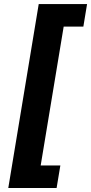

<svg xmlns="http://www.w3.org/2000/svg" viewBox="-20 -792 450 948"><path d="M20.9 136.2 171.2 -772H409.9L391.6 -660.6H294.4L180.9 24.9H278L259.5 136.2Z"/></svg>

Font: Inter Variable
Style: Italic
Weight: 400
Italic angle: -9.39999°
Designer: Rasmus Andersson
Foundry: rsms
Version: Version 4.001;git-9221beed3